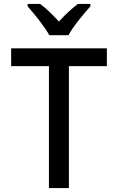

<svg xmlns="http://www.w3.org/2000/svg" viewBox="-20 -961 603 981"><path d="M232 -781H330C353 -826 408 -890 442 -929V-941H378C344 -915 315 -888 281 -851C249 -886 215 -919 185 -941H121V-929C156 -889 208 -825 232 -781ZM230 0H332V-623H526V-714H37V-623H230Z"/></svg>

Font: Noto Sans Mono SemiCondensed Medium
Style: Regular
Weight: 500
Width: 4
Designer: Monotype Design Team
Foundry: Monotype Imaging Inc.
Version: Version 2.014